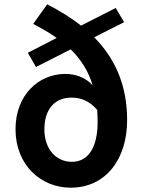

<svg xmlns="http://www.w3.org/2000/svg" viewBox="-20 -857 670 891"><path d="M431 -347C432 -329 433 -310 433 -291C433 -170 388 -106 313 -106C244 -106 186 -161 186 -257C186 -351 235 -404 311 -404C353 -404 393 -391 431 -347ZM147 -546 308 -628C355 -582 390 -528 410 -461C377 -498 329 -514 283 -514C160 -514 52 -417 52 -257C52 -90 171 14 308 14C469 14 570 -116 570 -300C570 -471 507 -593 417 -684L556 -754L517 -820L356 -738C307 -777 253 -809 199 -837L134 -746C174 -725 211 -704 243 -681L109 -612Z"/></svg>

Font: Noto Sans Mono CJK SC
Style: Bold
Weight: 700
Designer: Ryoko NISHIZUKA 西塚涼子 (kana, bopomofo & ideographs); Paul D. Hunt (Latin, Greek & Cyrillic); Sandoll Communications 산돌커뮤니
Foundry: Adobe
Version: Version 2.004;hotconv 1.0.118;makeotfexe 2.5.65603